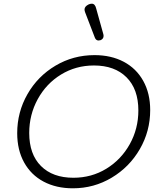

<svg xmlns="http://www.w3.org/2000/svg" viewBox="-20 -1008 868 1038"><path d="M73 -288Q73 -402 128.5 -499Q184 -596 280 -653Q376 -710 491 -710Q581 -710 649 -674Q717 -638 754.5 -570.5Q792 -503 792 -413Q792 -299 736 -202Q680 -105 584 -47.5Q488 10 374 10Q284 10 216 -26Q148 -62 110.5 -129.5Q73 -197 73 -288ZM728 -411Q728 -526 664 -590Q600 -654 488 -654Q390 -654 310 -605Q230 -556 184 -472Q138 -388 138 -289Q138 -174 201.5 -110.5Q265 -47 377 -47Q475 -47 555 -96Q635 -145 681.5 -228.5Q728 -312 728 -411ZM513 -789Q499 -789 493 -804L440 -942Q437 -950 437 -957Q437 -973 459 -984Q468 -988 476 -988Q494 -988 500 -962L539 -822Q540 -819 540 -814Q540 -798 524 -791Q516 -789 513 -789Z"/></svg>

Font: Kodchasan Light
Style: Italic
Weight: 300
Italic angle: -10°
Version: Version 1.000; ttfautohint (v1.6)